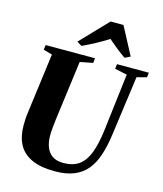

<svg xmlns="http://www.w3.org/2000/svg" viewBox="-141 -1096 1027 1209"><g transform="rotate(15 372.0 -491.0)"><path d="M676 -695.5 622.5 -305.5Q612 -228.5 592.2 -169.2Q572.5 -110 539 -70.2Q505.5 -30.5 454.8 -10.2Q404 10 332.5 10Q237.5 10 179 -17.5Q120.5 -45 94 -96.2Q67.5 -147.5 67.5 -218.5Q67.5 -237.5 68.5 -257.8Q69.5 -278 72.5 -299.5L124.5 -695.5L67 -711.5L71 -743H392.5L389.5 -712L305.5 -695.5L254 -304.5Q250.5 -275.5 248 -248.5Q245.5 -221.5 245.5 -199.5Q245.5 -160.5 257.2 -127.5Q269 -94.5 296.2 -74.5Q323.5 -54.5 370.5 -54.5Q433 -54.5 472.2 -83.2Q511.5 -112 533.8 -170.8Q556 -229.5 567 -318.5L612.5 -695L532.5 -712L536 -743H743.5L740 -712ZM258.5 -815.5 427.5 -992H511.5L607 -811.5L571.5 -794Q540 -816 510.2 -839.8Q480.5 -863.5 455 -886Q417 -861 373.8 -838Q330.5 -815 290 -796Z"/></g></svg>

Font: Merriweather 96pt Black
Style: Italic
Weight: 900
Italic angle: -7.8°
Version: Version 2.101